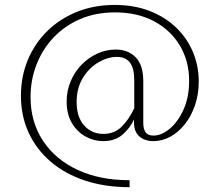

<svg xmlns="http://www.w3.org/2000/svg" viewBox="-20 -636 888 798"><path d="M518.5 142Q416.5 142 333.5 114.5Q250.5 87 191 36.2Q131.5 -14.5 99.2 -84.2Q67 -154 67 -238Q67 -317.5 95.2 -386Q123.5 -454.5 175.5 -506Q227.5 -557.5 299 -586.5Q370.5 -615.5 456.5 -615.5Q536.5 -615.5 601 -590.8Q665.5 -566 711.2 -522.2Q757 -478.5 781.5 -420.8Q806 -363 806 -297.5Q806 -244 790.5 -198.8Q775 -153.5 748.5 -120Q722 -86.5 688.2 -68Q654.5 -49.5 618 -49.5Q581 -49.5 559 -69.2Q537 -89 537 -125.5V-139.5Q520.5 -103.5 489.2 -76.5Q458 -49.5 409 -49.5Q370.5 -49.5 335.8 -68.5Q301 -87.5 279 -124.2Q257 -161 257 -213.5Q257 -259 273.8 -298.5Q290.5 -338 319.5 -367.5Q348.5 -397 385 -413.5Q421.5 -430 460.5 -430Q513 -430 544.2 -397.5Q575.5 -365 575.5 -299V-125.5Q575.5 -99.5 585.2 -86Q595 -72.5 617.5 -72.5Q651.5 -72.5 685.8 -101.2Q720 -130 743 -181Q766 -232 766 -299.5Q766 -382.5 727.5 -446.8Q689 -511 620 -547.8Q551 -584.5 458.5 -584.5Q377.5 -584.5 312.8 -556.5Q248 -528.5 202 -479.5Q156 -430.5 131.5 -367Q107 -303.5 107 -233Q107 -129.5 158.2 -51.5Q209.5 26.5 302 69.8Q394.5 113 518.5 113ZM410 -79.5Q454.5 -79.5 484.2 -108Q514 -136.5 538 -186V-300.5Q538 -352 520.2 -375.8Q502.5 -399.5 465.5 -399.5Q428 -399.5 389.2 -377Q350.5 -354.5 324.5 -312.2Q298.5 -270 298.5 -211.5Q298.5 -149.5 329.8 -114.5Q361 -79.5 410 -79.5Z"/></svg>

Font: Karla ExtraLight
Style: Regular
Weight: 250
Designer: Jonathan Pinhorn
Version: Version 2.004;gftools[0.9.33]